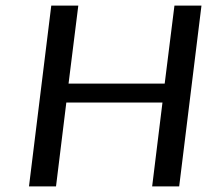

<svg xmlns="http://www.w3.org/2000/svg" viewBox="-20 -669 747 689"><path d="M623 0 703 -649H606L571 -369H226L261 -649H164L84 0H181L218 -301H563L526 0Z"/></svg>

Font: Gamestation Text
Style: Italic
Weight: 400
Designer: Jonas Hecksher
Foundry: Jonas Hecksher, Playtypeª, e-types AS
Version: Version 1.003